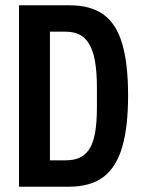

<svg xmlns="http://www.w3.org/2000/svg" viewBox="-20 -707 539 727"><path d="M52 0V-687H243Q324 -687 372.5 -651.5Q421 -616 443 -540.5Q465 -465 465 -345Q465 -226 442.5 -149.5Q420 -73 371 -36.5Q322 0 240 0ZM169 -100H229Q258 -100 279.5 -109Q301 -118 316.5 -140Q332 -162 339.5 -201.5Q347 -241 347 -302V-374Q347 -435 339.5 -476Q332 -517 317 -541.5Q302 -566 280 -576.5Q258 -587 229 -587H169Z"/></svg>

Font: Archivo ExtraCondensed SemiBold
Style: Regular
Weight: 600
Width: 2
Designer: Hector Gatti
Foundry: Omnibus-Type
Version: Version 2.001